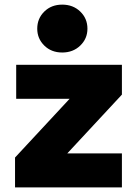

<svg xmlns="http://www.w3.org/2000/svg" viewBox="-20 -810 573 830"><path d="M141 -686Q141 -730 171.5 -760Q202 -790 249 -790Q296 -790 327 -760Q358 -730 358 -686Q358 -643 327 -613Q296 -583 249 -583Q202 -583 171.5 -613Q141 -643 141 -686ZM507 0H45V-129L281 -383H50V-530H507V-401L271 -147H507Z"/></svg>

Font: Be Vietnam Black
Style: Regular
Weight: 900
Designer: Lam Bao; Tony Le; Vietanh Nguyen
Foundry: Yellow Type Foundry
Version: Version 5.000